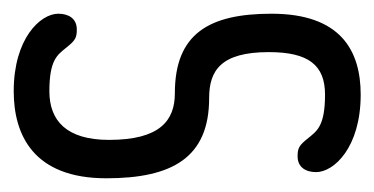

<svg xmlns="http://www.w3.org/2000/svg" viewBox="-153 -140 546 280"><g transform="rotate(90 120.0 0.0)"><path d="M0 -123C0 -32 29 18 116 18C156 18 184 40 184 114C184 176 156 201 113 201C67 201 60 189 50 177C39 163 35 161 23 161C7 161 0 173 0 188C0 214 36 253 113 253C177 253 240 224 240 118C240 22 210 -32 123 -32C83 -32 56 -49 56 -119C56 -177 75 -201 118 -201C164 -201 171 -189 181 -177C192 -163 196 -161 208 -161C224 -161 231 -173 231 -188C231 -214 195 -253 118 -253C54 -253 0 -224 0 -123Z"/></g></svg>

Font: Ekmelos
Style: Regular
Weight: 500
Designer: Thomas Richter (thomas-richter@aon.at)
Version: Version 2.58